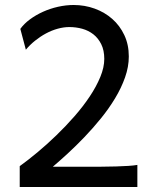

<svg xmlns="http://www.w3.org/2000/svg" viewBox="-20 -745 626 765"><path d="M527.3 0H58.6V-83Q91.8 -106.9 129.6 -138.4Q167.5 -169.9 204.8 -206.1Q242.2 -242.2 276.6 -281.5Q311 -320.8 337.4 -360.4Q363.8 -399.9 379.6 -438.2Q395.5 -476.6 395.5 -510.3Q395.5 -544.4 383.5 -568.6Q371.6 -592.8 352.1 -608.2Q332.5 -623.5 307.6 -630.4Q282.7 -637.2 256.3 -637.2Q233.9 -637.2 210 -630.6Q186 -624 163.3 -611.8Q140.6 -599.6 119.9 -583Q99.1 -566.4 83 -546.9L61 -629.9Q75.7 -650.4 99.1 -667.7Q122.6 -685.1 151.1 -698Q179.7 -710.9 211.2 -718Q242.7 -725.1 273.4 -725.1Q317.4 -725.1 357.2 -710.7Q397 -696.3 427.2 -669.7Q457.5 -643.1 475.3 -605.2Q493.2 -567.4 493.2 -520Q493.2 -479 478.3 -436.8Q463.4 -394.5 438.5 -353.3Q413.6 -312 381.8 -272.9Q350.1 -233.9 316.4 -198.7Q282.7 -163.6 250 -133.5Q217.3 -103.5 190.4 -80.6H314.9Q351.1 -80.6 383.3 -80.8Q415.5 -81.1 442.6 -81.8Q469.7 -82.5 491.2 -84Q512.7 -85.4 527.3 -87.9Z"/></svg>

Font: Andika Am
Style: Regular
Weight: 400
Designer: Victor Gaultney, Annie Olsen, Julie Remington, Don Collingsworth, Eric Hays, Becca Hirsbrunner
Foundry: SIL International
Version: Version 5.000